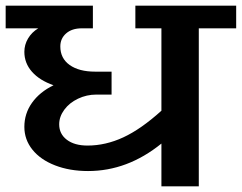

<svg xmlns="http://www.w3.org/2000/svg" viewBox="-42 -658 854 678"><path d="M792 -558H660V0H528V-151Q408 -54 269 -54Q204 -54 152.5 -74Q101 -94 72.5 -129.5Q44 -165 44 -210Q44 -257 71 -295Q98 -333 147 -357Q98 -374 71 -404.5Q44 -435 44 -475Q44 -500 57 -522Q70 -544 93 -558H-22V-638H286V-558H247Q212 -558 191.5 -540Q171 -522 171 -494Q171 -452 204 -428.5Q237 -405 294 -405H352V-324H298Q264 -324 233.5 -309.5Q203 -295 185 -270.5Q167 -246 167 -219Q167 -185 194 -164.5Q221 -144 267 -144Q331 -144 393.5 -173Q456 -202 528 -267V-558H436V-638H792Z"/></svg>

Font: AmikoBold
Style: Bold
Weight: 700
Designer: Pablo Impallari, Rodrigo Fuenzalida, Andres Torresi
Foundry: Impallari Type
Version: Version 1.000; ttfautohint (v1.3)